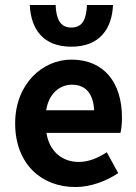

<svg xmlns="http://www.w3.org/2000/svg" viewBox="-20 -742 548 773"><path d="M41 -245C41 -83 146 11 283 11C345 11 406 -12 456 -45L410 -129C373 -105 336 -90 297 -90C229 -90 178 -134 167 -207H465C469 -223 471 -247 471 -269C471 -407 401 -502 267 -502C152 -502 41 -405 41 -245ZM100 -722C104 -628 151 -554 267 -554C383 -554 431 -628 435 -722H330C328 -668 314 -631 267 -631C221 -631 206 -668 204 -722ZM270 -401C327 -401 356 -362 359 -298H166C176 -365 220 -401 270 -401Z"/></svg>

Font: Source Sans Pro SemBd
Style: Regular
Weight: 700
Designer: Paul D. Hunt
Foundry: Adobe Systems Incorporated
Version: Version 2.020;PS 2.0;hotconv 1.0.86;makeotf.lib2.5.63406